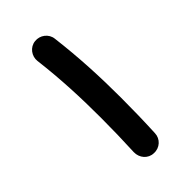

<svg xmlns="http://www.w3.org/2000/svg" viewBox="20 -469 495 495"><g transform="rotate(45 267.0 -222.0)"><path d="M56.6 -210.9C58.6 -190.9 77.6 -176.8 97.2 -179.2C172.9 -188.5 243.7 -191.4 316.4 -191.4C356.9 -191.4 397.5 -190.4 439 -188.5C460 -188 477.1 -203.1 477.5 -223.1C479 -244.1 462.9 -261.2 442.9 -261.7C400.4 -263.7 358.4 -264.6 316.4 -264.6C241.7 -264.6 167 -261.2 88.4 -251.5C68.4 -249.5 54.2 -230.5 56.6 -210.9Z"/></g></svg>

Font: Mikhak
Style: Regular
Weight: 400
Designer: Amin Abedi
Version: Version 3.2